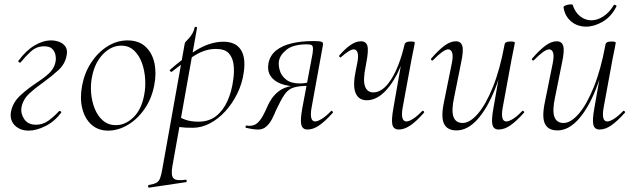

<svg xmlns="http://www.w3.org/2000/svg" viewBox="-20 -584 2901 879"><path d="M111 14Q84 14 64 2.5Q44 -9 35 -28Q26 -47 30 -71Q38 -115 73.5 -147.5Q109 -180 152 -208Q197 -238 214 -258.5Q231 -279 235 -305Q237 -316 234 -332Q231 -348 219.5 -360Q208 -372 182 -372Q147 -372 121 -348Q95 -324 74 -298Q72 -296 67 -299Q62 -302 64 -305Q98 -352 137.5 -375.5Q177 -399 214 -399Q234 -399 252 -392Q270 -385 280 -370Q290 -355 285 -330Q278 -291 247.5 -263Q217 -235 181 -209Q144 -183 114.5 -156Q85 -129 78 -91Q74 -64 91 -38.5Q108 -13 145 -13Q177 -13 203 -32.5Q229 -52 250 -75Q253 -77 257.5 -74.5Q262 -72 260 -68Q229 -27 187.5 -6.5Q146 14 111 14Z M475 14Q429 14 398.5 -13.5Q368 -41 356.5 -88Q345 -135 356 -193Q367 -251 397.5 -297.5Q428 -344 471.5 -371.5Q515 -399 564 -399Q615 -399 646 -370.5Q677 -342 687 -295Q697 -248 686 -193Q674 -131 641 -84Q608 -37 564 -11.5Q520 14 475 14ZM510 -11Q554 -11 591 -47Q628 -83 640 -149Q647 -184 644.5 -223Q642 -262 629.5 -296.5Q617 -331 593.5 -353Q570 -375 535 -375Q490 -375 452.5 -337Q415 -299 402 -236Q394 -199 397 -160Q400 -121 413.5 -87Q427 -53 451.5 -32Q476 -11 510 -11Z M663 275Q659 276 658 270Q657 264 661 263Q684 259 695.5 253Q707 247 713 231.5Q719 216 724 185L826 -386Q826 -389 832 -395Q838 -401 846 -410Q854 -419 861 -431Q868 -443 871 -458Q872 -462 877.5 -461Q883 -460 882 -456L769 178Q762 219 774 232Q786 245 829 239Q833 237 834.5 243Q836 249 831 250ZM863 1Q823 1 806 -2Q789 -5 775 -8L785 -58Q804 -45 828.5 -36Q853 -27 889 -27Q936 -27 968.5 -52Q1001 -77 1021 -121Q1041 -165 1048 -220Q1053 -255 1049.5 -287Q1046 -319 1028 -339.5Q1010 -360 968 -360Q921 -360 874.5 -332Q828 -304 766 -255Q763 -254 759 -258.5Q755 -263 758 -264Q817 -317 880 -355Q943 -393 1003 -393Q1058 -393 1082 -357Q1106 -321 1096 -253Q1089 -202 1066.5 -156Q1044 -110 1011.5 -74.5Q979 -39 940.5 -19Q902 1 863 1Z M1162 9Q1151 9 1137 7Q1123 5 1106 1Q1103 0 1104.5 -5.5Q1106 -11 1110 -9Q1114 -8 1123 -8Q1144 -8 1158.5 -21Q1173 -34 1184.5 -55.5Q1196 -77 1207 -103Q1223 -136 1243.5 -155.5Q1264 -175 1288.5 -183.5Q1313 -192 1340 -192L1345 -188Q1298 -188 1265 -201Q1232 -214 1217.5 -238Q1203 -262 1209 -294Q1216 -330 1243.5 -352.5Q1271 -375 1315 -385.5Q1359 -396 1413 -396Q1435 -396 1445 -394.5Q1455 -393 1457.5 -388.5Q1460 -384 1458 -375L1406 -89Q1396 -28 1423 -28Q1434 -28 1453.5 -40Q1473 -52 1495 -75Q1498 -79 1502 -74.5Q1506 -70 1503 -67Q1469 -29 1441.5 -10Q1414 9 1388 9Q1365 9 1359.5 -12.5Q1354 -34 1364 -89L1406 -312Q1413 -345 1413 -359.5Q1413 -374 1406.5 -377.5Q1400 -381 1385 -381Q1323 -381 1292.5 -357Q1262 -333 1257 -304Q1254 -285 1261 -261Q1268 -237 1290 -219.5Q1312 -202 1352 -202Q1374 -202 1399 -208L1393 -191Q1348 -191 1323.5 -183Q1299 -175 1282.5 -151Q1266 -127 1243 -78Q1236 -60 1225.5 -39.5Q1215 -19 1199.5 -5Q1184 9 1162 9Z M1659 -125Q1622 -125 1608 -158Q1594 -191 1609 -263L1616 -297Q1622 -328 1617 -343Q1612 -358 1599 -358Q1590 -358 1575 -348.5Q1560 -339 1542 -323Q1539 -319 1535 -323Q1531 -327 1534 -331Q1561 -362 1585.5 -378.5Q1610 -395 1632 -395Q1656 -395 1662 -374Q1668 -353 1657 -297L1654 -280Q1641 -217 1651 -189Q1661 -161 1689 -161Q1733 -161 1771 -221Q1809 -281 1832 -380L1844 -379Q1827 -301 1797.5 -244Q1768 -187 1732.5 -156Q1697 -125 1659 -125ZM1806 9Q1782 9 1776.5 -12.5Q1771 -34 1781 -89L1832 -380Q1836 -394 1858 -394Q1872 -394 1875.5 -392.5Q1879 -391 1879 -388Q1879 -385 1874 -361.5Q1869 -338 1864 -312L1823 -89Q1813 -28 1841 -28Q1852 -28 1871 -40Q1890 -52 1912 -75Q1916 -79 1920 -74.5Q1924 -70 1920 -67Q1887 -29 1859 -10Q1831 9 1806 9Z M2070 13Q2027 13 2012.5 -18Q1998 -49 2013 -119L2049 -297Q2055 -328 2050 -343Q2045 -358 2032 -358Q2021 -358 2003 -345Q1985 -332 1963 -309Q1959 -305 1955 -309Q1951 -313 1955 -317Q1988 -355 2015 -375Q2042 -395 2067 -395Q2090 -395 2096.5 -373.5Q2103 -352 2091 -297L2059 -138Q2046 -78 2056 -49.5Q2066 -21 2098 -21Q2131 -21 2167.5 -63Q2204 -105 2236.5 -185.5Q2269 -266 2290 -380L2301 -379Q2281 -263 2245.5 -174.5Q2210 -86 2165 -36.5Q2120 13 2070 13ZM2263 9Q2240 9 2234.5 -12.5Q2229 -34 2239 -89L2290 -380Q2292 -394 2316 -394Q2329 -394 2333 -392.5Q2337 -391 2337 -388Q2337 -385 2332 -361.5Q2327 -338 2322 -312L2281 -89Q2271 -28 2298 -28Q2310 -28 2329 -40Q2348 -52 2370 -75Q2373 -79 2377.5 -74.5Q2382 -70 2378 -67Q2344 -29 2316.5 -10Q2289 9 2263 9Z M2532 13Q2489 13 2474.5 -18Q2460 -49 2475 -119L2511 -297Q2517 -328 2512 -343Q2507 -358 2494 -358Q2483 -358 2465 -345Q2447 -332 2425 -309Q2421 -305 2417 -309Q2413 -313 2417 -317Q2450 -355 2477 -375Q2504 -395 2529 -395Q2552 -395 2558.5 -373.5Q2565 -352 2553 -297L2521 -138Q2508 -78 2518 -49.5Q2528 -21 2560 -21Q2593 -21 2629.5 -63Q2666 -105 2698.5 -185.5Q2731 -266 2752 -380L2763 -379Q2743 -263 2707.5 -174.5Q2672 -86 2627 -36.5Q2582 13 2532 13ZM2725 9Q2702 9 2696.5 -12.5Q2691 -34 2701 -89L2752 -380Q2754 -394 2778 -394Q2791 -394 2795 -392.5Q2799 -391 2799 -388Q2799 -385 2794 -361.5Q2789 -338 2784 -312L2743 -89Q2733 -28 2760 -28Q2772 -28 2791 -40Q2810 -52 2832 -75Q2835 -79 2839.5 -74.5Q2844 -70 2840 -67Q2806 -29 2778.5 -10Q2751 9 2725 9ZM2663 -462Q2639 -462 2617.5 -471.5Q2596 -481 2580.5 -500.5Q2565 -520 2560 -549Q2559 -554 2564.5 -557Q2570 -560 2578.5 -562Q2587 -564 2594 -564Q2601 -564 2602 -561Q2613 -527 2636.5 -509Q2660 -491 2687 -491Q2714 -491 2741.5 -508.5Q2769 -526 2789 -559Q2791 -564 2797.5 -561Q2804 -558 2802 -554Q2778 -507 2739 -484.5Q2700 -462 2663 -462Z"/></svg>

Font: Cormorant Light
Style: Italic
Weight: 300
Italic angle: -10°
Designer: Christian Thalmann (Catharsis Fonts)
Foundry: Catharsis Fonts
Version: Version 4.000